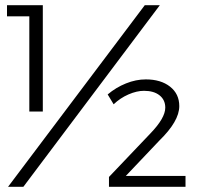

<svg xmlns="http://www.w3.org/2000/svg" viewBox="-20 -720 761 740"><path d="M7 -700H145V-290H93V-657H7ZM617 -305Q617 -335 595 -352.5Q573 -370 535 -370Q507 -370 475 -356Q443 -342 418 -318L395 -356Q427 -383 465.5 -398.5Q504 -414 542 -414Q600 -414 635.5 -386Q671 -358 671 -311Q671 -253 594 -178L465 -42H695V0H400V-38L559 -205Q617 -265 617 -305ZM538 -700H596L70 0H11Z"/></svg>

Font: TypoPRO Montserrat
Style: Regular
Weight: 300
Designer: Julieta Ulanovsky
Foundry: Julieta Ulanovsky
Version: Version 6.001